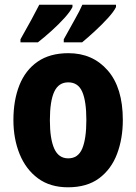

<svg xmlns="http://www.w3.org/2000/svg" viewBox="-20 -786 580 816"><path d="M502 -276Q502 -197 477.5 -132Q453 -67 401.5 -28.5Q350 10 269 10Q193 10 141.5 -28Q90 -66 63.5 -131Q37 -196 37 -276Q37 -360 62.5 -424Q88 -488 140 -524Q192 -560 271 -560Q374 -560 438 -486.5Q502 -413 502 -276ZM192 -275Q192 -196 210.5 -154.5Q229 -113 270 -113Q312 -113 329.5 -154.5Q347 -196 347 -276Q347 -356 329.5 -396Q312 -436 270 -436Q229 -436 210.5 -396Q192 -356 192 -275ZM473 -756Q464 -737 438.5 -709Q413 -681 382.5 -653Q352 -625 329 -606H251V-619Q275 -663 297.5 -702.5Q320 -742 330 -766H473ZM288 -756Q278 -736 253.5 -709Q229 -682 198.5 -654.5Q168 -627 141 -606H67V-619Q92 -663 113.5 -702.5Q135 -742 147 -766H288Z"/></svg>

Font: Noto Sans Lao Condensed ExtraBold
Style: Regular
Weight: 800
Width: 3
Designer: Monotype Design Team
Foundry: Monotype Imaging Inc.
Version: Version 2.003; ttfautohint (v1.8.4.7-5d5b)